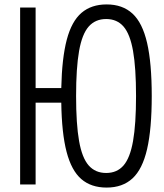

<svg xmlns="http://www.w3.org/2000/svg" viewBox="-20 -834 740 868"><path d="M462 14Q392 14 347.5 -24.5Q303 -63 281 -147.5Q259 -232 257 -370H141V0H71V-800H141V-436H257Q260 -572 282 -655Q304 -738 348.5 -776Q393 -814 462 -814Q534 -814 579 -772.5Q624 -731 645 -640Q666 -549 666 -400Q666 -251 645 -160Q624 -69 579 -27.5Q534 14 462 14ZM460 -52Q509 -52 538.5 -86Q568 -120 581.5 -196.5Q595 -273 595 -400Q595 -527 581.5 -603.5Q568 -680 538.5 -714Q509 -748 460 -748Q411 -748 381 -714Q351 -680 337.5 -603.5Q324 -527 324 -400Q324 -273 337.5 -196.5Q351 -120 381 -86Q411 -52 460 -52Z"/></svg>

Font: Martian Mono ExtraLight
Style: Regular
Weight: 200
Monospace: yes
Designer: Roman Shamin
Foundry: Evil Martians
Version: Version 1.000; ttfautohint (v1.8.4.7-5d5b)